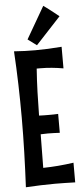

<svg xmlns="http://www.w3.org/2000/svg" viewBox="-61 -955 423 992"><g transform="rotate(-5 150.0 -459.0)"><path d="M231 -359C215 -358 199 -358 184 -358C166 -358 149 -358 132 -359C133 -440 135 -521 141 -602H160C199 -602 239 -598 279 -591V-703C229 -699 186 -697 142 -697C107 -697 71 -698 32 -701C39 -586 42 -471 42 -356C42 -236 38 -116 32 4C85 1 134 -1 184 -1C218 -1 252 0 288 1V-101C232 -93 183 -89 130 -88L132 -262C144 -262 157 -263 169 -263C190 -263 211 -262 231 -261ZM107 -756 153 -722 282 -861C282 -861 236 -899 203 -922Z"/></g></svg>

Font: Mouse Memoirs
Style: Regular
Weight: 400
Designer: Astigmatic (AOETI)
Foundry: Astigmatic (AOETI)
Version: Version 1.000